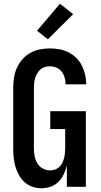

<svg xmlns="http://www.w3.org/2000/svg" viewBox="-20 -1003 540 1031"><path d="M203 8Q178 8 154.5 0Q131 -8 112.5 -24.5Q94 -41 82 -62.5Q70 -84 63 -107.5Q56 -131 53.5 -155.5Q51 -180 51 -205V-530Q51 -557 55 -584.5Q59 -612 70 -637Q81 -662 99.5 -683.5Q118 -705 142 -718.5Q166 -732 193 -737.5Q220 -743 247 -743Q273 -743 298.5 -738.5Q324 -734 347 -722.5Q370 -711 389 -692.5Q408 -674 419.5 -651Q431 -628 437 -602.5Q443 -577 443 -551V-550H332V-551Q332 -569 327 -586.5Q322 -604 311 -618.5Q300 -633 282.5 -640Q265 -647 247 -647Q234 -647 220.5 -643Q207 -639 197 -630Q187 -621 180 -609Q173 -597 169 -584Q165 -571 163.5 -557.5Q162 -544 162 -530V-205Q162 -185 166 -164.5Q170 -144 180.5 -126Q191 -108 210 -98Q229 -88 249 -88Q262 -88 275 -92.5Q288 -97 298 -106Q308 -115 314 -127Q320 -139 323.5 -152Q327 -165 328.5 -178.5Q330 -192 330 -205V-310H250V-406H441V0H339V-114Q333 -90 322 -67Q311 -44 293.5 -26.5Q276 -9 252 -0.5Q228 8 203 8ZM237 -792 179 -838 302 -983 373 -927Z"/></svg>

Font: Iosevka Curly
Style: Bold
Weight: 700
Monospace: yes
Designer: Belleve Invis
Foundry: Belleve Invis
Version: Version 22.1.2; ttfautohint (v1.8.4)